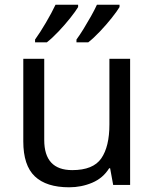

<svg xmlns="http://www.w3.org/2000/svg" viewBox="-20 -786 658 816"><path d="M533 -536V0H461L448 -71H444Q418 -29 372 -9.5Q326 10 274 10Q177 10 128 -36.5Q79 -83 79 -185V-536H168V-191Q168 -63 287 -63Q376 -63 410.5 -113Q445 -163 445 -257V-536ZM488 -756Q478 -739 455 -710Q432 -681 405 -652.5Q378 -624 355 -606H305V-618Q319 -637 335 -663Q351 -689 366.5 -716.5Q382 -744 392 -766H488ZM312 -756Q302 -739 279 -710Q256 -681 229 -652.5Q202 -624 179 -606H129V-618Q150 -647 175 -689.5Q200 -732 216 -766H312Z"/></svg>

Font: Noto Sans Shavian
Style: Regular
Weight: 400
Designer: Monotype Design Team
Foundry: Monotype Imaging Inc.
Version: Version 2.001; ttfautohint (v1.8.4.7-5d5b)